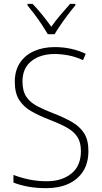

<svg xmlns="http://www.w3.org/2000/svg" viewBox="-20 -1035 529 999"><path d="M440 -250Q440 -186 412 -143Q384 -100 335 -78Q286 -56 222 -56Q168 -56 125.5 -64Q83 -72 50 -85V-125Q85 -111 129.5 -101.5Q174 -92 223 -92Q302 -92 351.5 -132Q401 -172 401 -249Q401 -295 382 -323.5Q363 -352 325.5 -372.5Q288 -393 233 -414Q181 -434 141.5 -457Q102 -480 79.5 -515.5Q57 -551 57 -609Q57 -668 84 -708.5Q111 -749 158 -769.5Q205 -790 265 -790Q309 -790 350 -781Q391 -772 426 -755L412 -722Q373 -740 335.5 -747Q298 -754 264 -754Q191 -754 144 -717.5Q97 -681 97 -611Q97 -561 117 -531.5Q137 -502 173 -483Q209 -464 256 -446Q313 -424 354 -400.5Q395 -377 417.5 -342Q440 -307 440 -250ZM229 -857Q216 -879 197.5 -907Q179 -935 159 -961.5Q139 -988 123 -1007V-1015H149Q174 -990 200 -957.5Q226 -925 247 -896Q268 -926 293.5 -956Q319 -986 345 -1015H372V-1007Q355 -987 334.5 -960Q314 -933 295.5 -906Q277 -879 264 -857Z"/></svg>

Font: Noto Sans Malayalam UI SemiCondensed ExtraLight
Style: Regular
Weight: 200
Width: 4
Designer: Jelle Bosma - Monotype Design Team
Foundry: Monotype Imaging Inc.
Version: Version 2.104; ttfautohint (v1.8.4.7-5d5b)